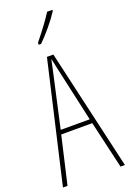

<svg xmlns="http://www.w3.org/2000/svg" viewBox="-177 -1010 721 1069"><g transform="rotate(-20 183.5 -475.0)"><path d="M276 -281H92L27 0H0L165 -714H203L367 0H341ZM202 -612 184 -695Q173 -641 166 -612L98 -306H270ZM283 -943Q260 -907 224.5 -864.5Q189 -822 159 -793H145V-805Q214 -890 252 -950H283Z"/></g></svg>

Font: Noto Sans Display Thin Cond
Style: Regular
Weight: 250
Width: 3
Designer: Monotype Design team
Foundry: Monotype Imaging Inc.
Version: Version 1.000